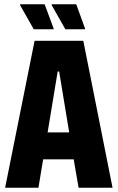

<svg xmlns="http://www.w3.org/2000/svg" viewBox="-20 -879 551 899"><path d="M4 0 142 -688H370L507 0H348L325 -133H182L160 0ZM203 -259H304L257 -544H250ZM378 -742H286L222 -855V-859H337L378 -746ZM231 -742H138L74 -855V-859H189L231 -746Z"/></svg>

Font: Saira Condensed ExtraBold
Style: Regular
Weight: 800
Width: 3
Designer: Hector Gatti with collaboration of the Omnibus-Type team
Foundry: Omnibus-Type
Version: Version 1.101